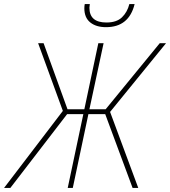

<svg xmlns="http://www.w3.org/2000/svg" viewBox="-71 -927 839 947"><path d="M-51 0 239 -380 117 -714H144L262 -388H345L414 -714H440L370 -388H450L717 -714H748L472 -375L611 0H583L448 -364H365L288 0H263L340 -364H260L-20 0ZM452 -793Q403 -793 374 -816.5Q345 -840 345 -886Q345 -897 347 -907H372Q370 -894 370 -889Q370 -816 454 -816Q504 -816 530.5 -841.5Q557 -867 567 -907H593Q565 -793 452 -793Z"/></svg>

Font: Noto Sans SemiCondensed Thin
Style: Italic
Weight: 100
Width: 4
Italic angle: -12°
Designer: Monotype Design Team
Foundry: Monotype Imaging Inc.
Version: Version 2.013; ttfautohint (v1.8.4.7-5d5b)